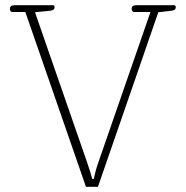

<svg xmlns="http://www.w3.org/2000/svg" viewBox="-20 -715 711 735"><path d="M77 -669H27Q23 -669 20.5 -672.5Q18 -676 18 -681Q18 -695 35 -695H182Q189 -695 189 -687Q189 -676 173 -674L114 -668L315 -89Q322 -68 327 -51.5Q332 -35 333 -30H339Q340 -35 344.5 -53.5Q349 -72 355 -89L556 -669H493Q489 -669 486.5 -672.5Q484 -676 484 -681Q484 -695 501 -695H646Q653 -695 653 -687Q653 -676 637 -674L586 -668L355 0H309Z"/></svg>

Font: Maitree ExtraLight
Style: Regular
Weight: 250
Designer: CadsonDemak Team
Foundry: CadsonDemak
Version: Version 1.002